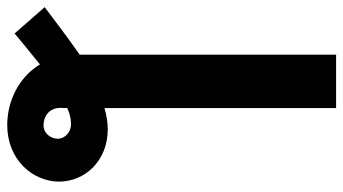

<svg xmlns="http://www.w3.org/2000/svg" viewBox="-317 -533 972 544"><g transform="rotate(90 169.0 -261.0)"><path d="M51.8 -0.7C23.8 18.8 -4.3 39.4 -30.2 58.9L-82.7 98.4L-8.2 183.6L30.5 151.6C46.5 138.5 62.9 125.7 79.5 111.9C116.5 172.9 185 204.5 251.1 204.5C349.8 204.5 411.2 132.5 411.6 57.5C411.2 -17.4 351.2 -80.3 263.5 -80.3C244.3 -80.3 223.7 -77.1 203.1 -71V-727.3H51.8ZM202.8 52.6 203.1 34.4C217 28.1 231.5 23.8 248.6 23.8C274.1 23.8 290.1 43.7 290.1 60.7C290.1 82.4 273.8 101.6 252.8 101.6C221.9 101.6 201.7 81.3 202.8 52.6Z"/></g></svg>

Font: Margiela Sans
Style: Bold
Weight: 700
Designer: Stefan Endress, Andreas Faust
Version: Version 1.100;FEAKit 1.0